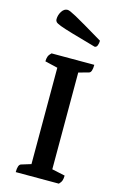

<svg xmlns="http://www.w3.org/2000/svg" viewBox="-132 -937 629 993"><g transform="rotate(15 182.5 -440.0)"><path d="M59 0Q59 -40 75 -45L127 -61V-577L59 -593Q59 -608 63 -619Q67 -630 79 -641H308Q308 -600 292 -596L238 -581V-63L308 -48Q308 -33 304.5 -22Q301 -11 290 0ZM285 -732Q203 -755 157 -768.5Q111 -782 90 -790Q69 -798 63.5 -804Q58 -810 58 -818Q58 -841 70.5 -860.5Q83 -880 101 -880Q107 -880 117.5 -875.5Q128 -871 149.5 -859.5Q171 -848 208 -826Q245 -804 304 -769Q304 -755 299.5 -743.5Q295 -732 285 -732Z"/></g></svg>

Font: Petrona SemiBold
Style: Regular
Weight: 600
Designer: Ringo R. Seeber
Foundry: Ringo R. Seeber
Version: Version 2.001; ttfautohint (v1.8.3)